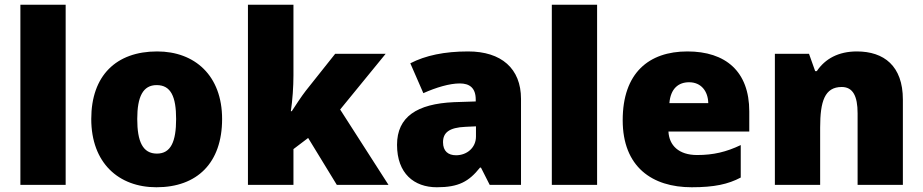

<svg xmlns="http://www.w3.org/2000/svg" viewBox="-20 -780 3893 810"><path d="M257 0V-760H66V0Z M917 -278C917 -461 802 -563 643 -563C470 -563 365 -461 365 -278C365 -93 480 10 640 10C812 10 917 -93 917 -278ZM559 -278C559 -372 583 -421 641 -421C701 -421 723 -372 723 -278C723 -183 701 -132 642 -132C582 -132 559 -183 559 -278Z M1218 -461V-760H1026V0H1218V-151L1280 -198L1401 0H1619L1415 -318L1607 -553H1394L1270 -397C1252 -374 1226 -334 1211 -311H1207C1214 -356 1218 -416 1218 -461Z M1955 -563C1855 -563 1775 -546 1711 -513L1766 -387C1820 -411 1876 -428 1920 -428C1961 -428 1987 -409 1987 -360V-352L1895 -349C1739 -342 1655 -287 1655 -169C1655 -48 1727 10 1823 10C1915 10 1958 -14 2005 -73H2009L2046 0H2178V-363C2178 -491 2095 -563 1955 -563ZM1944 -245 1988 -247V-204C1988 -157 1950 -125 1904 -125C1871 -125 1849 -142 1849 -180C1849 -220 1874 -242 1944 -245Z M2499 0V-760H2308V0Z M2880 -563C2717 -563 2607 -472 2607 -273C2607 -76 2731 10 2898 10C2994 10 3052 -3 3105 -31V-168C3044 -139 2990 -126 2921 -126C2843 -126 2803 -167 2800 -225H3141V-310C3141 -479 3041 -563 2880 -563ZM2887 -433C2939 -433 2967 -394 2968 -345H2804C2809 -406 2842 -433 2887 -433Z M3595 -563C3517 -563 3461 -532 3426 -480H3419L3393 -553H3249V0H3440V-242C3440 -352 3459 -413 3531 -413C3578 -413 3598 -375 3598 -302V0H3789V-360C3789 -502 3709 -563 3595 -563Z"/></svg>

Font: Noto Sans Thai Looped Black
Style: Regular
Weight: 900
Designer: Sasikarn Vongin, Ben Mitchell
Foundry: The Fontpad Ltd
Version: Version 1.001